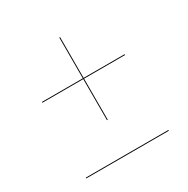

<svg xmlns="http://www.w3.org/2000/svg" viewBox="-137 -711 805 824"><g transform="rotate(-30 265.0 -299.0)"><path d="M262.5 -180.5H266.5V-384H469.5V-388H266.5V-590H262.5V-388H60V-384H262.5ZM60.5 -12.5V-8.5H470V-12.5Z"/></g></svg>

Font: Bodoni* 48pt
Style: Regular
Weight: 400
Version: Version 2.3